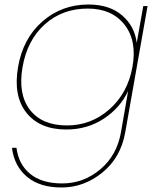

<svg xmlns="http://www.w3.org/2000/svg" viewBox="-20 -567 711 851"><path d="M60 -270Q82 -397 168 -472Q254 -547 372 -547Q465 -547 521 -499Q577 -451 586 -377L615 -540H634L535 20Q515 132 433.5 198Q352 264 253 264Q156 264 99.5 216.5Q43 169 33 88H53Q62 161 113.5 203.5Q165 246 256 246Q350 246 424 184Q498 122 516 20L548 -164Q513 -89 440 -41Q367 7 274 7Q156 7 97 -67.5Q38 -142 60 -270ZM369 -529Q257 -529 179 -459.5Q101 -390 80 -270Q59 -150 112.5 -80.5Q166 -11 277 -11Q384 -11 465 -82.5Q546 -154 567 -270Q588 -386 532 -457.5Q476 -529 369 -529Z"/></svg>

Font: Poppins Thin
Style: Italic
Weight: 250
Italic angle: -10°
Designer: Ninad Kale (Devanagari), Jonny Pinhorn (Latin)
Foundry: Indian Type Foundry
Version: Version 3.200;PS 1.000;hotconv 16.6.54;makeotf.lib2.5.65590